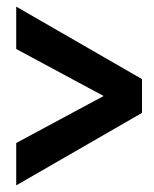

<svg xmlns="http://www.w3.org/2000/svg" viewBox="-20 -633 465 580"><path d="M409 -292 29 -73V-201L293 -343L29 -485V-613L409 -394Z"/></svg>

Font: Ranchers
Style: Regular
Weight: 400
Designer: Pablo Impallari, Brenda Gallo
Foundry: Pablo Impallari, Brenda Gallo
Version: Version 1.000; ttfautohint (v0.8) -G 200 -r 50